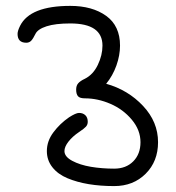

<svg xmlns="http://www.w3.org/2000/svg" viewBox="-20 -606 600 656"><path d="M40 -490.2Q40 -500.5 48.8 -518.1Q83 -585.9 220.2 -585.9Q295.4 -585.9 342.8 -551.8Q390.1 -517.6 390.1 -450.2Q390.1 -417 377.7 -382.1Q365.2 -347.2 342.8 -319.8Q417.5 -298.8 468.8 -244.1Q520 -189.5 520 -120.1Q520 -54.7 477.8 -12.5Q435.5 29.8 370.1 29.8Q323.2 29.8 283.2 23.2Q243.2 16.6 210.4 2.9Q177.7 -10.7 158.9 -34.7Q140.1 -58.6 140.1 -89.8Q140.1 -124 162.4 -153.8Q184.6 -183.6 215.8 -205.1Q239.3 -220.2 250 -220.2Q263.2 -220.2 271.5 -212.4Q279.8 -204.6 279.8 -189.9Q279.8 -180.2 273.7 -173.3Q267.6 -166.5 250 -154.8Q227.5 -139.6 213.9 -122.1Q200.2 -104.5 200.2 -89.8Q200.2 -70.8 226.6 -56.6Q252.9 -42.5 290.5 -36.1Q328.1 -29.8 370.1 -29.8Q410.6 -29.8 435.3 -54.7Q460 -79.6 460 -120.1Q460 -161.6 430.4 -197Q400.9 -232.4 357.4 -251.2Q314 -270 270 -270Q252.9 -270 246.6 -277.1Q240.2 -284.2 240.2 -299.8Q240.2 -313.5 247.3 -321.5Q254.4 -329.6 270 -336.9Q298.3 -351.1 314.2 -384.3Q330.1 -417.5 330.1 -450.2Q330.1 -525.9 220.2 -525.9Q168.9 -525.9 138.9 -516.1Q108.9 -506.3 101.1 -490.2Q93.3 -474.1 86.7 -467Q80.1 -460 69.8 -460Q40 -460 40 -490.2Z"/></svg>

Font: Pecita
Style: Book
Weight: 400
Width: 6
Version: Version 3.4.1